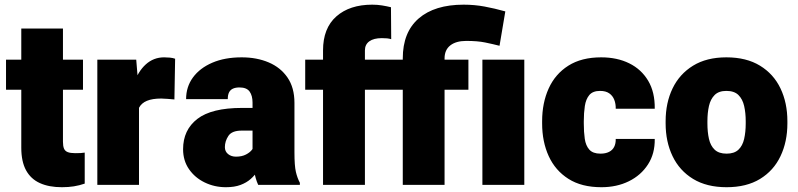

<svg xmlns="http://www.w3.org/2000/svg" viewBox="-20 -780 3367 810"><path d="M330.1 -401.4H5.4V-528.3H330.1ZM245.6 -659.7V-182.1Q245.6 -163.6 250 -153.1Q254.4 -142.6 265.9 -138.2Q277.3 -133.8 297.4 -133.8Q311 -133.8 320.3 -134.3Q329.6 -134.8 337.4 -136.2V-5.4Q314.9 2.4 291.7 6.1Q268.6 9.8 241.2 9.8Q186.5 9.8 148.2 -7.6Q109.9 -24.9 89.8 -61.8Q69.8 -98.6 69.8 -156.7V-659.7Z M566.4 0H390.6V-528.3H554.7L566.4 -387.2ZM715.8 -360.4Q705.6 -361.3 688.2 -362.8Q670.9 -364.3 660.2 -364.3Q623 -364.3 599.9 -354.7Q576.7 -345.2 566.4 -325.2Q556.2 -305.2 556.6 -272.5L525.9 -298.8Q525.9 -370.6 543.9 -424.6Q562 -478.5 595 -508.3Q627.9 -538.1 672.4 -538.1Q684.6 -538.1 697 -536.9Q709.5 -535.6 718.8 -532.2Z M1045.4 -347.2Q1045.4 -376.5 1033 -393.8Q1020.5 -411.1 990.2 -411.1Q974.1 -411.1 963.1 -406.2Q952.1 -401.4 946.5 -390.6Q940.9 -379.9 940.9 -361.8H765.1Q765.1 -413.6 793.9 -453.1Q822.8 -492.7 875.5 -515.4Q928.2 -538.1 999.5 -538.1Q1063 -538.1 1113.3 -516.8Q1163.6 -495.6 1192.9 -452.9Q1222.2 -410.2 1222.2 -346.2V-137.7Q1222.2 -80.6 1228.3 -54.7Q1234.4 -28.8 1245.1 -8.8V0H1069.3Q1057.1 -25.9 1051.3 -63.5Q1045.4 -101.1 1045.4 -142.1ZM1066.4 -229H999.5Q958 -229 943.4 -206.5Q928.7 -184.1 928.7 -159.2Q928.7 -141.1 942.1 -130.1Q955.6 -119.1 975.6 -119.1Q1000.5 -119.1 1017.8 -128.2Q1035.2 -137.2 1043.9 -149.4Q1052.7 -161.6 1051.3 -170.9L1088.9 -97.2Q1079.1 -78.1 1067.1 -59.3Q1055.2 -40.5 1037.6 -24.9Q1020 -9.3 994.6 0.2Q969.2 9.8 933.1 9.8Q884.8 9.8 843.5 -10.3Q802.2 -30.3 777.3 -66.4Q752.4 -102.5 752.4 -150.4Q752.4 -231.9 812.5 -278.3Q872.6 -324.7 1001 -324.7H1066.4Z M1342.8 0V-567.4Q1342.8 -661.1 1398.9 -710.7Q1455.1 -760.3 1550.3 -760.3Q1572.3 -760.3 1591.8 -757.1Q1611.3 -753.9 1629.4 -749.5L1630.4 -614.7Q1622.1 -617.2 1612.8 -618.2Q1603.5 -619.1 1590.8 -619.1Q1556.6 -619.1 1538.1 -605.7Q1519.5 -592.3 1519.5 -567.4V0ZM1615.7 -401.4H1267.6V-528.3H1615.7ZM1679.2 0V-533.7Q1679.2 -644 1746.3 -702.1Q1813.5 -760.3 1936 -760.3Q1981.9 -760.3 2024.2 -752.4Q2066.4 -744.6 2111.8 -731.9L2087.4 -586.9Q2058.6 -594.2 2026.6 -600.8Q1994.6 -607.4 1946.8 -607.4Q1903.8 -607.4 1879.6 -588.4Q1855.5 -569.3 1855.5 -533.7V0ZM1956.1 -401.4H1604V-528.3H1956.1ZM2191.9 0H2015.1V-528.3H2191.9Z M2517.1 9.8Q2433.6 9.8 2378.2 -25.4Q2322.8 -60.5 2294.9 -121.3Q2267.1 -182.1 2267.1 -259.3V-268.6Q2267.1 -345.7 2294.7 -406.7Q2322.3 -467.8 2377.7 -502.9Q2433.1 -538.1 2516.1 -538.1Q2583.5 -538.1 2634.5 -512.9Q2685.5 -487.8 2714.4 -439.5Q2743.2 -391.1 2742.2 -321.3H2577.6Q2578.1 -341.8 2571.5 -358.9Q2564.9 -376 2550.3 -386.2Q2535.6 -396.5 2511.7 -396.5Q2481 -396.5 2466.3 -379.2Q2451.7 -361.8 2447.3 -332.8Q2442.9 -303.7 2442.9 -268.6V-259.3Q2442.9 -223.1 2447 -194.3Q2451.2 -165.5 2466.3 -148.7Q2481.4 -131.8 2513.2 -131.8Q2534.7 -131.8 2549.3 -139.2Q2564 -146.5 2571 -160.4Q2578.1 -174.3 2577.6 -193.8H2742.2Q2743.2 -131.8 2713.6 -86.2Q2684.1 -40.5 2633.1 -15.4Q2582 9.8 2517.1 9.8Z M2788.1 -268.6Q2788.1 -346.2 2817.4 -407Q2846.7 -467.8 2903.8 -502.9Q2960.9 -538.1 3044.4 -538.1Q3128.9 -538.1 3186.3 -502.9Q3243.7 -467.8 3272.7 -407Q3301.8 -346.2 3301.8 -268.6V-259.3Q3301.8 -182.1 3272.7 -121.1Q3243.7 -60.1 3186.5 -25.1Q3129.4 9.8 3045.4 9.8Q2961.4 9.8 2904.1 -25.1Q2846.7 -60.1 2817.4 -121.1Q2788.1 -182.1 2788.1 -259.3ZM2964.4 -259.3Q2964.4 -223.1 2970.9 -194.1Q2977.5 -165 2995.1 -148.4Q3012.7 -131.8 3045.4 -131.8Q3077.6 -131.8 3095.2 -148.4Q3112.8 -165 3119.4 -194.1Q3126 -223.1 3126 -259.3V-268.6Q3126 -303.7 3119.4 -332.8Q3112.8 -361.8 3095.2 -379.2Q3077.6 -396.5 3044.4 -396.5Q3012.2 -396.5 2994.9 -379.2Q2977.5 -361.8 2970.9 -332.8Q2964.4 -303.7 2964.4 -268.6Z"/></svg>

Font: Heebo Black
Style: Regular
Weight: 900
Designer: Oded Ezer
Foundry: Ezer Type House
Version: Version 3.100